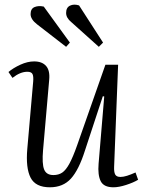

<svg xmlns="http://www.w3.org/2000/svg" viewBox="-20 -782 620 816"><path d="M16 -476Q36 -493 66.5 -507Q97 -521 125 -521Q159 -521 176 -501.5Q193 -482 189 -442L163 -144Q158 -86 167.5 -62Q177 -38 207 -38Q229 -38 244.5 -48.5Q260 -59 275 -86.5Q290 -114 308 -165L428 -507H482L465 -73Q464 -51 469.5 -40.5Q475 -30 492 -30Q504 -30 520 -35Q536 -40 556 -49L567 -18Q547 -6 516 4Q485 14 462 14Q421 14 408 -12Q395 -38 399 -86L423 -372L417 -373L341 -142Q315 -60 281.5 -23Q248 14 192 14Q131 14 110 -27Q89 -68 96 -149L121 -435Q123 -458 118 -467.5Q113 -477 96 -477Q66 -477 33 -451ZM283 -688Q261 -706 261 -727Q261 -750 277.5 -758Q294 -766 316 -759L418 -601L400 -583ZM137 -679Q110 -700 110 -722Q110 -745 127 -752Q144 -759 166 -754L277 -601L261 -583Z"/></svg>

Font: Literata 36pt Light
Style: Italic
Weight: 300
Italic angle: -2°
Designer: Latin by Veronika Burian and Jose Scaglione. Greek by Irene Vlachou. Cyrillic by Vera Evstafieva
Foundry: TypeTogether
Version: Version 3.002